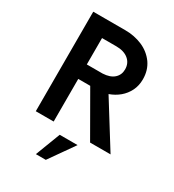

<svg xmlns="http://www.w3.org/2000/svg" viewBox="-219 -829 1072 1182"><g transform="rotate(30 317.0 -238.0)"><path d="M622 1H476.5L302.5 -302H217.5V1H90.5V-706.5H319Q383 -706.5 439 -682.8Q495 -659 530.5 -610Q563.5 -562.5 563.5 -498.5Q563.5 -453.5 545.5 -417Q527.5 -380.5 496.5 -354.5Q465.5 -328.5 425.5 -314.5ZM330.5 -405.5Q383 -408 410.5 -432.8Q438 -457.5 438 -496.5Q438 -541 406 -567Q374 -593 320 -593H218.5V-405.5ZM293.5 229.5H223L290.5 53H417.5Z"/></g></svg>

Font: Acari Sans
Style: Bold
Weight: 700
Designer: Alfredo Marco Pradil and Stefan Peev (font) & Cristiano Sobral (main changes)
Foundry: Alfredo Marco Pradil and Stefan Peev (font) & Cristiano Sobral (main changes)
Version: Version 1.063; ttfautohint (v1.8.3)